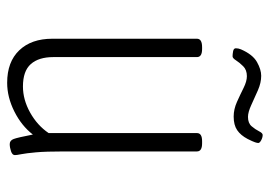

<svg xmlns="http://www.w3.org/2000/svg" viewBox="-126 -602 736 523"><g transform="rotate(90 241.5 -341.0)"><path d="M206 7Q149 7 117.5 -26Q86 -59 86 -116V-510Q86 -524 109 -524H114Q136 -524 136 -510V-119Q136 -79 155 -57.5Q174 -36 216 -36Q252 -36 287 -55.5Q322 -75 343 -106V-510Q343 -524 365 -524H371Q393 -524 393 -510V-149Q393 -98 395.5 -71Q398 -44 400.5 -31.5Q403 -19 403 -14Q403 -7 392.5 -3.5Q382 0 373 0Q363 0 359 -11Q355 -22 347 -63Q323 -32 284 -12.5Q245 7 206 7ZM134 -607Q128 -607 120 -608.5Q112 -610 112 -616Q112 -623 115 -630Q129 -662 149.5 -673.5Q170 -685 187 -685Q206 -685 226.5 -676Q247 -667 266.5 -658Q286 -649 299 -649Q316 -649 324.5 -659Q333 -669 338 -679Q343 -689 348 -689Q355 -689 362.5 -685Q370 -681 370 -677Q370 -674 368 -668Q366 -662 359 -648Q349 -629 335 -619.5Q321 -610 298 -610Q278 -610 258 -619Q238 -628 220 -637Q202 -646 188 -646Q171 -646 161 -636Q151 -626 145 -616.5Q139 -607 134 -607Z"/></g></svg>

Font: Asap Condensed ExtraLight
Style: Regular
Weight: 200
Width: 3
Designer: Pablo Cosgaya
Foundry: Omnibus-Type
Version: Version 3.001; ttfautohint (v1.8.4.7-5d5b)